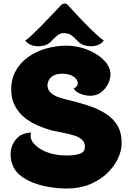

<svg xmlns="http://www.w3.org/2000/svg" viewBox="-20 -1062 755 1097"><path d="M369 -1032Q373 -1028 390.5 -1008.5Q408 -989 433.5 -962Q459 -935 486.5 -907.5Q514 -880 537 -859Q560 -838 573 -831Q560 -810 529.5 -801.5Q499 -793 462 -803Q441 -809 421.5 -830Q402 -851 383 -864Q374 -870 351 -872.5Q328 -875 311 -862Q294 -849 275 -828.5Q256 -808 236 -803Q199 -793 168.5 -801.5Q138 -810 124 -831Q137 -838 160 -859.5Q183 -881 210.5 -909Q238 -937 264 -964Q290 -991 307.5 -1010Q325 -1029 328 -1032Q335 -1040 348 -1041.5Q361 -1043 369 -1032ZM360 -801Q419 -801 473.5 -780.5Q528 -760 565.5 -726Q603 -692 610 -653Q615 -627 603 -595.5Q591 -564 565 -540.5Q539 -517 502 -515Q489 -514 469 -517.5Q449 -521 430.5 -530Q412 -539 401 -556Q416 -564 421 -573Q426 -582 424 -591Q420 -611 400.5 -624Q381 -637 353 -640Q337 -642 316 -639.5Q295 -637 277.5 -625.5Q260 -614 253 -588Q249 -573 254.5 -555.5Q260 -538 282 -522.5Q304 -507 349 -496Q418 -480 477.5 -461Q537 -442 582 -414Q627 -386 651.5 -344Q676 -302 675 -240Q674 -199 653 -154.5Q632 -110 591.5 -71.5Q551 -33 493.5 -9Q436 15 361 15Q314 15 264 7Q214 -1 169.5 -18Q125 -35 92 -63Q61 -89 48.5 -128Q36 -167 43 -206.5Q50 -246 78.5 -274Q107 -302 158 -305Q148 -275 169.5 -246.5Q191 -218 234 -198.5Q277 -179 328 -175Q381 -171 420.5 -179Q460 -187 464 -212Q469 -242 452 -260Q435 -278 405 -287.5Q375 -297 340 -303.5Q305 -310 275 -317Q235 -328 194.5 -345.5Q154 -363 120.5 -390Q87 -417 66 -456Q45 -495 44 -547Q43 -608 69 -655.5Q95 -703 140 -735.5Q185 -768 242.5 -784.5Q300 -801 360 -801Z"/></svg>

Font: Potta One
Style: Regular
Weight: 400
Designer: 108,108go
Foundry: Font Zone 108
Version: Version 1.000